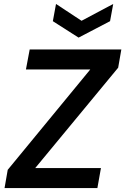

<svg xmlns="http://www.w3.org/2000/svg" viewBox="-20 -950 633 970"><path d="M3 0 19 -92 436 -599H111L130 -700H593L577 -608L158 -101H490L472 0ZM552 -930 536 -843 377 -760 247 -843 263 -930 392 -845Z"/></svg>

Font: DM Sans 20pt SemiBold
Style: Italic
Weight: 600
Italic angle: -10°
Version: Version 4.004;gftools[0.9.30]